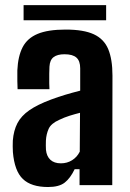

<svg xmlns="http://www.w3.org/2000/svg" viewBox="-20 -725 508 752"><path d="M168.2 7.5Q102.3 7.5 69.5 -24Q36.7 -55.4 30.5 -129.2Q30 -139 29.8 -152.2Q29.7 -165.3 30.2 -174.3Q33.3 -213.8 48.2 -242.5Q63.1 -271.1 94.9 -293.2Q126.8 -315.3 180.5 -335.3Q208.6 -345.7 235.2 -353.7Q261.8 -361.7 294.1 -369.9V-457.4Q294.1 -486.2 279.5 -499.3Q264.9 -512.5 232.6 -512.5Q204.7 -512.5 190 -501.3Q175.2 -490.2 173.7 -463.9Q173.1 -455.5 172.9 -436.3Q172.6 -417 172.9 -398.8Q173.2 -380.7 173.7 -375.7H48.9Q48.4 -386.4 47.9 -407.5Q47.4 -428.7 47.9 -448.9Q50.3 -504.5 68.6 -540Q86.9 -575.4 127.4 -592.3Q167.8 -609.2 237.1 -609.2Q307.4 -609.2 347.3 -590.8Q387.3 -572.3 403.9 -532.5Q420.5 -492.6 420.5 -428.8L419.7 0H291.6V-62.2H272.3Q255.4 -26.9 233.3 -9.7Q211.2 7.5 168.2 7.5ZM218.6 -85.3Q242.9 -85.3 262.4 -97.5Q281.9 -109.7 292.4 -131L293.4 -283.2Q273.4 -278.2 252.6 -271.7Q231.8 -265.2 211.8 -255.5Q179.9 -241.4 170.5 -220.3Q161.1 -199.1 159.8 -174.3Q159.4 -161.4 159.5 -155.2Q159.5 -148.9 160 -138.4Q162.5 -112.9 177.4 -99.1Q192.2 -85.3 218.6 -85.3ZM72.4 -704.9H395.7V-645.5H72.4Z"/></svg>

Font: Big Shoulders Text SC Thin
Style: Regular
Weight: 100
Designer: Patric King
Foundry: XO Type Co
Version: Version 2.002